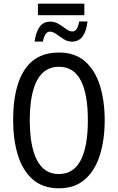

<svg xmlns="http://www.w3.org/2000/svg" viewBox="-20 -1008 636 1038"><path d="M546 -358Q546 -253 520 -169.5Q494 -86 439 -38Q384 10 299 10Q211 10 156 -39Q101 -88 76 -171.5Q51 -255 51 -359Q51 -536 112.5 -630Q174 -724 299 -724Q385 -724 439.5 -676.5Q494 -629 520 -546Q546 -463 546 -358ZM141 -358Q141 -217 180 -142Q219 -67 298 -67Q377 -67 416 -141Q455 -215 455 -358Q455 -500 416.5 -573.5Q378 -647 299 -647Q219 -647 180 -573Q141 -499 141 -358ZM185 -926V-988H436V-926ZM167 -783Q173 -831 193 -861Q213 -891 252 -891Q277 -891 298 -878Q319 -865 337 -851.5Q355 -838 371 -838Q387 -838 395.5 -853Q404 -868 408 -892H453Q448 -842 427.5 -812.5Q407 -783 369 -783Q345 -783 324 -796.5Q303 -810 284.5 -823.5Q266 -837 251 -837Q235 -837 225.5 -822Q216 -807 212 -783Z"/></svg>

Font: Avrile Sans Condensed
Style: Regular
Weight: 400
Width: 3
Designer: Monotype Design Team
Foundry: Monotype Imaging Inc.
Version: Version 2.001;September 10, 2019;FontCreator 11.5.0.2425 64-